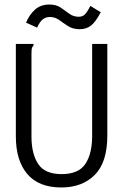

<svg xmlns="http://www.w3.org/2000/svg" viewBox="-20 -817 540 848"><path d="M251 11Q151 11 100.5 -48.5Q50 -108 50 -215V-623H128V-616Q122 -610 120.5 -603Q119 -596 119 -579V-214Q119 -138 148.5 -93Q178 -48 252 -48Q327 -48 357 -93Q387 -138 387 -217V-623H454V-218Q454 -100 398.5 -44.5Q343 11 251 11ZM379 -791 425 -763Q403 -721 382.5 -704.5Q362 -688 332 -688Q302 -688 281 -701.5Q260 -715 241.5 -728.5Q223 -742 200 -742Q183 -742 169.5 -732Q156 -722 144 -695L95 -717Q109 -751 134 -774Q159 -797 198 -797Q228 -797 248 -783.5Q268 -770 286 -756.5Q304 -743 328 -743Q344 -743 354.5 -753Q365 -763 379 -791Z"/></svg>

Font: Ligconsolata
Style: Regular
Weight: 400
Monospace: yes
Designer: Raph Levien, Cyreal, Brenton Simpson
Foundry: Raph Levien, Cyreal, Google
Version: Version 3.001; ttfautohint (v1.8.2.53-6de2)